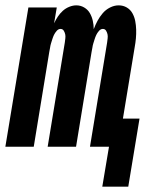

<svg xmlns="http://www.w3.org/2000/svg" viewBox="-37 -548 557 717"><path d="M345 149 370 0H299L363 -389Q364 -397 365 -405Q366 -413 364.5 -420Q363 -427 359 -433.5Q355 -440 347 -440Q339 -440 332.5 -432.5Q326 -425 322.5 -417.5Q319 -410 316.5 -402Q314 -394 311.5 -386Q309 -378 308 -370Q307 -362 305 -354L247 0H141L205 -389Q206 -397 207 -405Q208 -413 206.5 -420Q205 -427 201 -433.5Q197 -440 189 -440Q181 -440 174.5 -432.5Q168 -425 164.5 -417.5Q161 -410 158.5 -402Q156 -394 153.5 -386Q151 -378 150 -370Q149 -362 147 -354L89 0H-17L69 -520H175L165 -461Q171 -474 179 -486Q187 -498 197.5 -507.5Q208 -517 221.5 -522.5Q235 -528 248 -528Q264 -528 277.5 -520Q291 -512 298.5 -499Q306 -486 309.5 -470.5Q313 -455 313 -439Q319 -455 327 -470Q335 -485 346.5 -498.5Q358 -512 374 -520Q390 -528 406 -528Q423 -528 436.5 -520Q450 -512 457.5 -498.5Q465 -485 468 -469.5Q471 -454 471.5 -437.5Q472 -421 470.5 -404.5Q469 -388 466 -372L422 -105H484L442 149Z"/></svg>

Font: Iosevka Term Curly Extrabold
Style: Italic
Weight: 800
Italic angle: -9°
Designer: Belleve Invis
Foundry: Belleve Invis
Version: Version 32.3.0